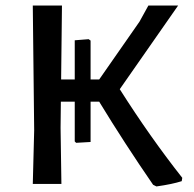

<svg xmlns="http://www.w3.org/2000/svg" viewBox="-20 -662 698 691"><path d="M411 -341Q520 -169 636 -22L634 -10Q600 1 543 9L531 3Q429 -145 337 -296H306V-151L254 -148L249 -153V-296H199L198 -202L201 0H98L103 -193L98 -642H203L200 -376H249V-517L299 -521L306 -516V-376H337L482 -584L514 -642H621Z"/></svg>

Font: Alegreya Sans SC Medium
Style: Regular
Weight: 500
Designer: Juan Pablo del Peral
Foundry: Huerta Tipografica
Version: Version 2.001;PS 002.001;hotconv 1.0.88;makeotf.lib2.5.64775